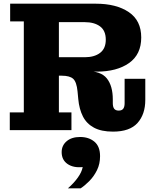

<svg xmlns="http://www.w3.org/2000/svg" viewBox="-20 -705 844 1040"><path d="M33 0V-96H109V-589H35V-685H299V-96H367V0ZM592 8Q529 8 489 -13.5Q449 -35 429 -74.5Q409 -114 404 -168L400 -210Q395 -261 376.5 -278Q358 -295 314 -295H299V-319L445 -320Q526 -321 558.5 -280.5Q591 -240 591 -166V-146Q591 -126 598.5 -116Q606 -106 623 -106Q640 -106 647.5 -116Q655 -126 655 -146V-278H767V-164Q767 -86 725 -39Q683 8 592 8ZM299 -295V-395H439Q491 -395 522 -418.5Q553 -442 553 -490Q553 -539 522 -562Q491 -585 439 -585H299V-685H499Q610 -685 677.5 -639.5Q745 -594 745 -502Q745 -410 679 -363.5Q613 -317 504 -317H432L408 -295ZM348 315Q380 287 401.5 257Q423 227 428 200Q377 205 345.5 183Q314 161 314 119Q314 83 341 60Q368 37 414 37Q461 37 491.5 62.5Q522 88 522 141Q522 183 505.5 216.5Q489 250 464.5 275Q440 300 417 315Z"/></svg>

Font: Montagu Slab 24pt
Style: Bold
Weight: 700
Designer: Florian Karsten
Foundry: Florian Karsten
Version: Version 1.000